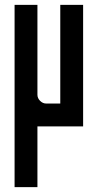

<svg xmlns="http://www.w3.org/2000/svg" viewBox="-20 -520 402 790"><path d="M40 250V-500H134V-130Q134 -116 145 -105Q156 -94 170 -94H228V-500H322V0H134V250Z"/></svg>

Font: Odibee Sans
Style: Regular
Weight: 400
Designer: James Barnard - Barnard Co. Limited
Version: Version 2.001; ttfautohint (v1.8.3)